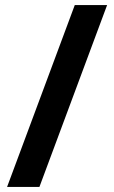

<svg xmlns="http://www.w3.org/2000/svg" viewBox="-20 -737 450 760"><path d="M404 -717 136 3H8L276 -717Z"/></svg>

Font: Noto Sans Ethiopic SemiCondensed
Style: Bold
Weight: 700
Width: 4
Designer: Monotype Design Team
Foundry: Monotype Imaging Inc.
Version: Version 2.102; ttfautohint (v1.8.4.7-5d5b)